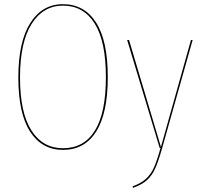

<svg xmlns="http://www.w3.org/2000/svg" viewBox="-20 -710 971 921"><path d="M497 -340Q497 -167 441.5 -79Q386 9 282 9Q181 9 124.5 -78.5Q68 -166 68 -338Q68 -510 125.5 -600Q183 -690 282 -690Q384 -690 440.5 -602.5Q497 -515 497 -340ZM76 -338Q76 -170 130.5 -84.5Q185 1 282 1Q383 1 435.5 -84Q488 -169 488 -340Q488 -512 434 -597.5Q380 -683 282 -683Q187 -683 131.5 -595Q76 -507 76 -338ZM758 0Q740 63 725 97Q710 131 685.5 153.5Q661 176 618 191L616 184Q657 169 680.5 147.5Q704 126 718.5 93.5Q733 61 750 0H746L590 -518H599L752 -5L896 -518H904Z"/></svg>

Font: Fira Sans Compressed Eight
Style: Regular
Weight: 100
Width: 1
Designer: bBox Type GmbH & Carrois Corporate GbR & Edenspiekermann AG
Foundry: bBox Type GmbH & Carrois Corporate GbR & Edenspiekermann AG
Version: Version 4.301